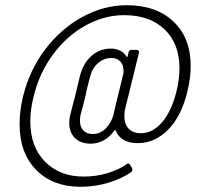

<svg xmlns="http://www.w3.org/2000/svg" viewBox="-20 -626 780 735"><path d="M710 -373Q710 -326 697 -275Q675 -182 624 -130Q573 -78 507 -78Q443 -78 423 -126Q420 -131 417 -126Q400 -101 376.5 -88.5Q353 -76 327 -76Q289 -76 267 -97.5Q245 -119 245 -156Q245 -169 248 -182L258 -222Q260 -228 268 -260L286 -335Q298 -383 329.5 -411.5Q361 -440 405 -440Q423 -440 439 -432.5Q455 -425 464 -410Q465 -408 466.5 -408Q468 -408 469 -411L472 -426Q475 -435 483 -435H503Q508 -435 510.5 -431.5Q513 -428 512 -424L460 -213Q456 -198 456 -181Q456 -151 472.5 -133.5Q489 -116 519 -116Q564 -116 600 -157.5Q636 -199 655 -274Q667 -322 667 -365Q667 -459 610 -513.5Q553 -568 455 -568Q379 -568 307.5 -528.5Q236 -489 183 -417.5Q130 -346 108 -254Q96 -205 96 -162Q96 -64 152.5 -7Q209 50 300 50Q349 50 392.5 36.5Q436 23 464 3Q469 0 471 0Q475 0 478 5L486 19Q487 21 487 24Q487 28 482 33Q448 57 396.5 73Q345 89 288 89Q182 89 118.5 24.5Q55 -40 55 -151Q55 -203 68 -256Q93 -358 153.5 -437.5Q214 -517 296 -561.5Q378 -606 465 -606Q578 -606 644 -543.5Q710 -481 710 -373ZM414 -185 417 -199Q419 -205 419 -208L452 -343Q453 -347 453 -355Q453 -378 440.5 -391Q428 -404 406 -404Q378 -404 355.5 -384.5Q333 -365 325 -333Q311 -281 307 -258Q302 -236 288 -185Q286 -171 286 -165Q286 -140 299 -126.5Q312 -113 335 -113Q362 -113 383 -132.5Q404 -152 414 -185Z"/></svg>

Font: Barlow Condensed Light
Style: Italic
Weight: 300
Width: 3
Italic angle: -7°
Designer: Jeremy Tribby
Foundry: Tribby Type
Version: Version 1.408